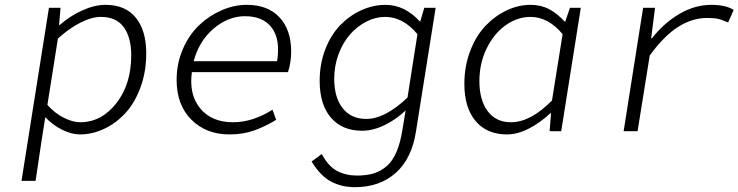

<svg xmlns="http://www.w3.org/2000/svg" viewBox="-20 -542 3050 793"><path d="M68.8 205.1 182.1 -509.8H230L224.1 -439H227.1Q269 -476.1 319.8 -499Q370.6 -522 416 -522Q498 -522 541 -468.8Q584 -415.5 584 -321.8Q584 -245.6 560.3 -181.2Q536.6 -116.7 498 -75Q459.5 -33.2 410.4 -10Q361.3 13.2 310.1 13.2Q275.9 13.2 236.3 -6.3Q196.8 -25.9 167 -58.1L150.9 43.9L127 205.1ZM311 -37.1Q398.9 -37.1 460.4 -115.5Q522 -193.8 522 -314Q522 -387.2 491.2 -429.7Q460.4 -472.2 396 -472.2Q359.9 -472.2 314 -449.5Q268.1 -426.8 219.2 -382.8L175.8 -108.9Q207.5 -73.2 244.4 -55.2Q281.2 -37.1 311 -37.1Z M927.7 13.2Q831.5 13.2 770.5 -47.6Q709.5 -108.4 709.5 -211.9Q709.5 -280.3 735.4 -339.6Q761.2 -398.9 802.7 -438.2Q844.2 -477.5 895.8 -499.8Q947.3 -522 999.5 -522Q1086.4 -522 1134.5 -470.2Q1182.6 -418.5 1182.6 -329.1Q1182.6 -283.2 1169.4 -244.1H772.5Q759.8 -152.3 806.6 -94.7Q853.5 -37.1 942.4 -37.1Q1023.9 -37.1 1105.5 -88.9L1120.6 -46.9Q1074.2 -19 1029.1 -2.9Q983.9 13.2 927.7 13.2ZM779.8 -289.1H1124.5Q1138.7 -378.4 1103 -426.8Q1067.4 -475.1 991.7 -475.1Q922.9 -475.1 862.5 -424.1Q802.2 -373 779.8 -289.1Z M1732.4 -509.8H1779.3L1698.2 0Q1681.2 112.3 1615 171.6Q1548.8 231 1446.3 231Q1419.9 231 1397.2 226.1Q1374.5 221.2 1351.3 210Q1328.1 198.7 1306.9 177.2Q1285.6 155.8 1267.1 125L1309.1 94.2Q1335.9 145 1372.3 164.1Q1408.7 183.1 1454.1 183.1Q1493.7 183.1 1522.9 174.3Q1552.2 165.5 1576.7 144.5Q1601.1 123.5 1617.2 86.4Q1633.3 49.3 1642.1 -5.9L1655.3 -85.9Q1617.2 -49.3 1569.1 -25.6Q1521 -2 1475.1 -2Q1393.6 -2 1346.9 -55.9Q1300.3 -109.9 1300.3 -208Q1300.3 -278.8 1323.7 -338.9Q1347.2 -398.9 1385.7 -438.5Q1424.3 -478 1472.9 -500Q1521.5 -522 1572.3 -522Q1651.9 -522 1715.3 -452.1ZM1663.1 -139.2 1704.1 -400.9Q1645 -472.2 1570.3 -472.2Q1530.8 -472.2 1492.9 -452.6Q1455.1 -433.1 1425.8 -399.9Q1396.5 -366.7 1378.4 -318.6Q1360.4 -270.5 1360.4 -216.8Q1360.4 -140.1 1395 -95.5Q1429.7 -50.8 1493.2 -50.8Q1570.3 -50.8 1663.1 -139.2Z M2073.7 13.2Q1991.2 13.2 1944.6 -41.7Q1897.9 -96.7 1897.9 -195.8Q1897.9 -268.6 1921.9 -331.1Q1945.8 -393.6 1984.6 -434.6Q2023.4 -475.6 2072 -498.8Q2120.6 -522 2170.9 -522Q2213.9 -522 2247.6 -504.4Q2281.2 -486.8 2314 -451.2L2334 -509.8H2378.9L2297.9 0H2250L2255.9 -74.2H2252.9Q2212.4 -36.1 2165.3 -11.5Q2118.2 13.2 2073.7 13.2ZM2090.8 -37.1Q2171.4 -37.1 2259.8 -127L2303.7 -400.9Q2244.6 -472.2 2170.9 -472.2Q2117.2 -472.2 2068.8 -438Q2020.5 -403.8 1990.2 -342.3Q1960 -280.8 1960 -207Q1960 -128.9 1994.1 -83Q2028.3 -37.1 2090.8 -37.1Z M2555.7 0 2636.2 -509.8H2685.5L2669.4 -383.8H2672.4Q2723.1 -447.8 2786.6 -484.9Q2850.1 -522 2918.5 -522Q2977.1 -522 3010.3 -501L2987.3 -449.2Q2962.4 -460.4 2945.6 -464.1Q2928.7 -467.8 2900.4 -467.8Q2839.4 -467.8 2781.2 -431.2Q2723.1 -394.5 2663.6 -313L2613.3 0Z"/></svg>

Font: Office Code Pro D Light Italic
Style: Regular
Weight: 300
Italic angle: -9°
Designer: Nathan Rutzky & Paul D. Hunt
Foundry: Adobe Systems Incorporated
Version: Version 1.004;PS 001.004;hotconv 1.0.70;makeotf.lib2.5.58329